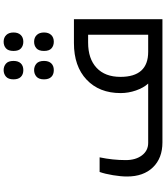

<svg xmlns="http://www.w3.org/2000/svg" viewBox="51 -961 910 1052"><g transform="rotate(-90 506.0 -435.0)"><path d="M252 0Q165.5 0 115.2 -52Q64.9 -104 64.9 -193.8Q64.9 -227.1 72 -270.5Q79.1 -314 89.8 -344.2H169.9Q154.8 -272 154.8 -201.2Q154.8 -146.5 180.7 -112.3Q206.5 -78.1 249 -78.1H574.2Q550.8 -103.5 536.4 -145Q522 -186.5 522 -229Q522 -346.2 595.5 -415.5Q668.9 -484.9 795.9 -484.9H926.8V0ZM841.8 -78.1V-407.2H798.8Q710 -407.2 660.4 -360.8Q610.8 -314.5 610.8 -230Q610.8 -78.1 748 -78.1ZM647.9 -595.2Q624 -595.2 610.6 -608.9Q597.2 -622.6 597.2 -648.9Q597.2 -677.2 612.1 -690.2Q627 -703.1 647.9 -703.1Q668.5 -703.1 683.3 -690.4Q698.2 -677.7 698.2 -648.9Q698.2 -623 684.8 -609.1Q671.4 -595.2 647.9 -595.2ZM803.2 -595.2Q781.7 -595.2 767.3 -607.7Q752.9 -620.1 752.9 -648.9Q752.9 -677.7 767.3 -690.4Q781.7 -703.1 803.2 -703.1Q826.2 -703.1 840.1 -688.7Q854 -674.3 854 -648.9Q854 -623.5 840.3 -609.4Q826.7 -595.2 803.2 -595.2ZM647.9 -762.2Q624 -762.2 610.6 -775.9Q597.2 -789.6 597.2 -815.9Q597.2 -844.2 612.1 -857.2Q627 -870.1 647.9 -870.1Q668.5 -870.1 683.3 -857.4Q698.2 -844.7 698.2 -815.9Q698.2 -790 684.8 -776.1Q671.4 -762.2 647.9 -762.2ZM803.2 -762.2Q781.7 -762.2 767.3 -774.7Q752.9 -787.1 752.9 -815.9Q752.9 -844.7 767.3 -857.4Q781.7 -870.1 803.2 -870.1Q826.2 -870.1 840.1 -855.7Q854 -841.3 854 -815.9Q854 -790.5 840.3 -776.4Q826.7 -762.2 803.2 -762.2Z"/></g></svg>

Font: Noto Sans Kufi Arabic
Style: Regular
Weight: 400
Designer: Monotype Design team
Foundry: Monotype Imaging Inc.
Version: Version 1.02